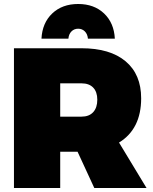

<svg xmlns="http://www.w3.org/2000/svg" viewBox="-20 -943 765 963"><path d="M323 -749H188Q192 -828 242 -875.5Q292 -923 372 -923Q452 -923 502 -875.5Q552 -828 556 -749H421Q419 -772 405.5 -785.5Q392 -799 372 -799Q352 -799 338.5 -785.5Q325 -772 323 -749ZM715 0H453L369 -182H282V0H50V-701H389Q532 -701 610 -635.5Q688 -570 688 -450Q688 -296 577 -228ZM282 -525V-358H389Q427 -358 447.5 -380.5Q468 -403 468 -443Q468 -482 447.5 -503.5Q427 -525 389 -525Z"/></svg>

Font: MontserratBlack
Style: Regular
Weight: 900
Designer: Julieta Ulanovsky
Foundry: Julieta Ulanovsky
Version: Version 4.000